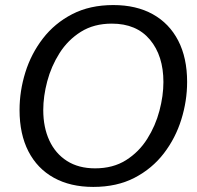

<svg xmlns="http://www.w3.org/2000/svg" viewBox="-20 -735 788 767"><path d="M352.5 11.7Q261.2 11.7 195.1 -24.9Q128.9 -61.5 93.5 -130.4Q58.1 -199.2 58.1 -295.4Q58.1 -371.6 81.3 -446Q104.5 -520.5 151.4 -581.3Q198.2 -642.1 268.6 -678.5Q338.9 -714.8 432.6 -714.8Q524.4 -714.8 590.3 -678.2Q656.2 -641.6 691.9 -572.8Q727.5 -503.9 727.5 -407.7Q727.5 -332 704.3 -257.6Q681.2 -183.1 634.5 -122.3Q587.9 -61.5 517.6 -24.9Q447.3 11.7 352.5 11.7ZM359.9 -62.5Q431.6 -62.5 483.4 -95.2Q535.2 -127.9 568.1 -180.2Q601.1 -232.4 616.9 -292.5Q632.8 -352.5 632.8 -407.2Q632.8 -512.2 579.1 -576.4Q525.4 -640.6 426.8 -640.6Q355 -640.6 303 -607.9Q251 -575.2 217.8 -522.7Q184.6 -470.2 168.7 -410.2Q152.8 -350.1 152.8 -295.4Q152.8 -226.6 177 -174.1Q201.2 -121.6 247.6 -92Q293.9 -62.5 359.9 -62.5Z"/></svg>

Font: Schibsted Grotesk
Style: Italic
Weight: 400
Italic angle: -12°
Designer: Bakken & Baeck AS, Henrik Kongsvoll
Foundry: Schibsted ASA
Version: Version 1.100; ttfautohint (v1.8.4.7-5d5b);gftools[0.9.25]